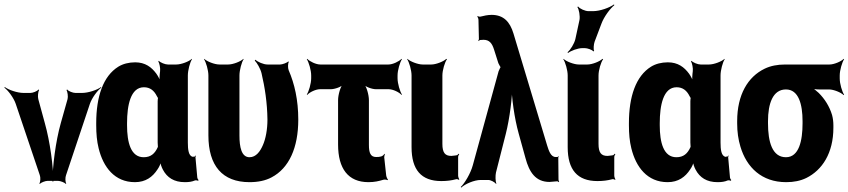

<svg xmlns="http://www.w3.org/2000/svg" viewBox="-51 -823 3880 878"><path d="M154 -260 124 -370C121 -381 123 -404 128 -411L125 -414C120 -406 99 -398 88 -398H57C28 -398 -12 -412 -29 -425L-31 -422C-14 -410 12 -375 21 -348L131 -22C135 -12 134 9 129 16L131 18C136 12 156 4 167 4H214C225 4 245 12 250 18L252 16C247 9 247 -12 251 -22L360 -348C369 -375 395 -410 412 -422L411 -425C394 -412 353 -398 324 -398H294C283 -398 261 -406 256 -414L253 -411C258 -404 261 -381 258 -370L227 -260C203 -175 189 -60 189 7H193C193 -60 178 -175 154 -260Z M832 -107 834 -104 831 -106C811 -109 808 -140 808 -171V-478C808 -502 818 -539 827 -552L826 -554C814 -542 778 -528 755 -528H717C704 -528 682 -537 675 -545L673 -542C678 -535 683 -510 681 -497C679 -482 677 -458 680 -446L684 -447C681 -457 672 -475 664 -486C642 -516 613 -538 567 -538C538 -538 511 -531 490 -518C421 -475 389 -382 389 -260V-250C389 -212 392 -177 400 -145C421 -59 473 10 566 10C615 10 647 -14 669 -48C677 -59 685 -77 686 -87H682C681 -77 688 -58 694 -47C713 -11 745 10 794 10C813 10 827 8 841 2C845 1 852 2 855 4L857 0C855 -1 851 -8 851 -13L843 -102C842 -105 844 -108 845 -110L843 -112C842 -111 841 -107 839 -107ZM670 -360V-171C670 -165 671 -159 671 -153C671 -153 671 -149 672 -149V-153C671 -153 670 -149 670 -149C657 -121 639 -104 606 -104C547 -104 530 -172 530 -250V-260C530 -341 546 -424 607 -424C636 -424 654 -408 666 -384C667 -382 672 -373 673 -374L672 -378C671 -377 670 -363 670 -360Z M1090 10C1129 10 1163 3 1191 -12C1271 -54 1313 -148 1313 -276C1313 -365 1296 -440 1269 -502C1265 -512 1265 -533 1270 -540L1267 -542C1262 -536 1240 -528 1230 -528H1173C1153 -528 1128 -540 1116 -550L1114 -546C1124 -536 1140 -509 1145 -488C1160 -424 1171 -354 1172 -276C1172 -231 1164 -188 1151 -159C1139 -131 1120 -104 1090 -104C1053 -104 1044 -151 1044 -203V-478C1044 -502 1054 -539 1063 -552L1062 -554C1050 -542 1015 -528 992 -528H953C930 -528 895 -542 883 -554L882 -552C891 -539 902 -502 902 -478V-204C902 -65 966 10 1090 10Z M1669 -105C1643 -105 1636 -125 1636 -160V-365C1636 -389 1625 -429 1612 -441L1610 -439C1619 -426 1650 -415 1669 -415H1727C1746 -415 1775 -401 1785 -389L1787 -391C1778 -404 1767 -441 1767 -465V-478C1767 -502 1778 -539 1787 -552L1785 -554C1774 -542 1745 -528 1725 -528H1414C1394 -528 1365 -542 1354 -554L1352 -552C1361 -539 1372 -502 1372 -478V-465C1372 -441 1361 -404 1352 -391L1354 -389C1364 -401 1393 -415 1412 -415H1461C1480 -415 1512 -426 1521 -439L1519 -441C1506 -429 1495 -389 1495 -365V-162C1495 -52 1541 10 1634 10C1662 10 1682 5 1702 -1C1708 -3 1718 -1 1722 1L1723 -2C1720 -5 1716 -14 1715 -21L1706 -104C1706 -109 1708 -115 1709 -117L1707 -120C1700 -107 1687 -105 1669 -105Z M1967 5C1993 5 2014 2 2033 -3C2037 -5 2045 -3 2048 0L2049 -3C2047 -6 2044 -15 2044 -20V-105C2044 -110 2047 -115 2049 -118L2046 -120C2044 -118 2041 -113 2037 -113L2031 -112L2013 -110C1984 -110 1972 -125 1972 -165V-478C1972 -502 1983 -539 1993 -552L1990 -554C1978 -542 1943 -528 1921 -528H1882C1860 -528 1824 -542 1812 -554L1811 -552C1820 -539 1831 -502 1831 -478V-150C1831 -47 1875 5 1967 5Z M2490 -105C2467 -105 2458 -136 2451 -158L2297 -670C2281 -723 2252 -755 2197 -755C2180 -755 2161 -751 2146 -747C2142 -746 2135 -748 2133 -750L2132 -747C2134 -745 2137 -737 2137 -732L2139 -644C2139 -642 2137 -639 2136 -638L2139 -635C2140 -636 2141 -639 2143 -640C2149 -640 2153 -641 2160 -641C2187 -641 2199 -625 2208 -597L2228 -534C2230 -530 2238 -514 2240 -514V-518C2238 -518 2231 -502 2229 -497L2111 -67C2101 -30 2074 15 2056 32L2058 35C2076 18 2118 0 2147 0H2182C2193 0 2212 10 2217 18L2219 16C2214 7 2214 -21 2217 -34L2262 -211C2280 -282 2292 -380 2292 -437L2288 -436C2288 -380 2301 -283 2321 -212L2352 -100C2369 -36 2398 9 2462 9C2476 8 2487 7 2497 6C2499 6 2503 8 2504 10L2506 7C2504 5 2503 1 2503 -2L2502 -102C2502 -104 2503 -106 2504 -107L2502 -109C2501 -108 2501 -106 2499 -106V-105Z M2681 5C2707 5 2728 2 2747 -3C2751 -5 2759 -3 2762 0L2763 -3C2761 -6 2758 -15 2758 -20V-105C2758 -110 2761 -115 2763 -118L2760 -120C2758 -118 2755 -113 2751 -113L2745 -112L2727 -110C2698 -110 2686 -125 2686 -165V-478C2686 -502 2697 -539 2707 -552L2704 -554C2692 -542 2657 -528 2635 -528H2596C2574 -528 2538 -542 2526 -554L2525 -552C2534 -539 2545 -502 2545 -478V-150C2545 -47 2589 5 2681 5ZM2599 -732 2580 -644C2575 -623 2557 -594 2544 -584L2547 -581C2560 -591 2591 -603 2613 -603H2623C2635 -603 2658 -595 2662 -588L2666 -590C2662 -597 2664 -621 2668 -632L2699 -714C2711 -747 2740 -785 2758 -799L2757 -803C2737 -788 2693 -772 2661 -772H2640C2625 -772 2600 -783 2593 -793L2589 -791C2597 -781 2602 -749 2599 -732Z M3268 -107 3270 -104 3267 -106C3247 -109 3244 -140 3244 -171V-478C3244 -502 3254 -539 3263 -552L3262 -554C3250 -542 3214 -528 3191 -528H3153C3140 -528 3118 -537 3111 -545L3109 -542C3114 -535 3119 -510 3117 -497C3115 -482 3113 -458 3116 -446L3120 -447C3117 -457 3108 -475 3100 -486C3078 -516 3049 -538 3003 -538C2974 -538 2947 -531 2926 -518C2857 -475 2825 -382 2825 -260V-250C2825 -212 2828 -177 2836 -145C2857 -59 2909 10 3002 10C3051 10 3083 -14 3105 -48C3113 -59 3121 -77 3122 -87H3118C3117 -77 3124 -58 3130 -47C3149 -11 3181 10 3230 10C3249 10 3263 8 3277 2C3281 1 3288 2 3291 4L3293 0C3291 -1 3287 -8 3287 -13L3279 -102C3278 -105 3280 -108 3281 -110L3279 -112C3278 -111 3277 -107 3275 -107ZM3106 -360V-171C3106 -165 3107 -159 3107 -153C3107 -153 3107 -149 3108 -149V-153C3107 -153 3106 -149 3106 -149C3093 -121 3075 -104 3042 -104C2983 -104 2966 -172 2966 -250V-260C2966 -341 2982 -424 3043 -424C3072 -424 3090 -408 3102 -384C3103 -382 3108 -373 3109 -374L3108 -378C3107 -377 3106 -363 3106 -360Z M3789 -464V-478C3789 -502 3800 -539 3809 -552L3807 -554C3796 -542 3763 -528 3742 -528H3539C3504 -528 3473 -522 3446 -509C3369 -472 3320 -390 3320 -269V-259C3320 -220 3325 -185 3335 -152C3363 -58 3432 10 3544 10C3579 10 3609 4 3636 -9C3709 -45 3760 -123 3760 -239V-249C3760 -266 3758 -282 3754 -297C3742 -337 3720 -371 3693 -398C3683 -407 3668 -420 3659 -424L3657 -420C3665 -416 3681 -414 3694 -414H3740C3762 -414 3795 -400 3807 -388L3809 -390C3800 -403 3789 -440 3789 -464ZM3543 -414C3601 -414 3619 -346 3619 -269V-259C3619 -180 3603 -104 3543 -104C3480 -104 3461 -175 3461 -259V-269C3461 -349 3483 -414 3543 -414Z"/></svg>

Font: Asimov
Style: EdgeExtreme
Weight: 500
Designer: Google
Version: Version 2.000980: 2014